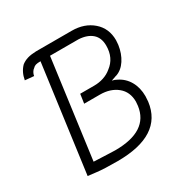

<svg xmlns="http://www.w3.org/2000/svg" viewBox="-159 -841 980 996"><g transform="rotate(-30 331.0 -342.5)"><path d="M133 -625Q125 -620 119 -609.5Q113 -599 112 -589L59 -594Q67 -640 96 -669Q113 -682 133.5 -688Q154 -694 184 -695H398Q474 -695 523.5 -652Q573 -609 573 -538Q573 -529 571 -511Q564 -462 540.5 -426Q517 -390 482 -378Q479 -378 472.5 -375Q466 -372 449 -367Q467 -363 476 -357Q516 -338 538 -299.5Q560 -261 560 -210Q560 -200 558 -178Q534 10 266 10Q184 10 145 5L93 -1L179 -639Q160 -639 150 -636Q140 -633 133 -625ZM501 -186Q503 -202 503 -210Q503 -269 462.5 -302Q422 -335 359 -335H265L273 -390H357Q387 -390 414 -399Q441 -408 461 -425Q515 -465 515 -539Q515 -586 486.5 -611Q458 -636 407 -639H236L157 -50L253 -46L284 -45Q482 -45 501 -186Z"/></g></svg>

Font: Bellota
Style: Italic
Weight: 400
Italic angle: -7.5°
Designer: Kemie Guaida
Foundry: Kemie Guaida
Version: Version 4.001